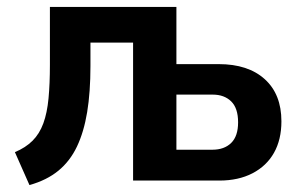

<svg xmlns="http://www.w3.org/2000/svg" viewBox="-20 -521 882 554"><path d="M65 13 23 -82Q54 -95 74 -115Q94 -135 105 -165Q116 -195 120 -237Q124 -279 124 -334V-501H489V-336H611Q696 -336 744 -292.5Q792 -249 792 -171Q792 -118 770.5 -80Q749 -42 708.5 -21Q668 0 613 0H364V-398H241V-331Q241 -255 231.5 -197.5Q222 -140 202 -98Q182 -56 148.5 -28.5Q115 -1 65 13ZM489 -89H593Q627 -89 647 -108.5Q667 -128 667 -168Q667 -209 647 -228.5Q627 -248 594 -248H489Z"/></svg>

Font: Nunito Sans 7pt Condensed
Style: Bold
Weight: 700
Width: 3
Designer: Vernon Adams
Foundry: Vernon Adams
Version: Version 3.101;gftools[0.9.27]